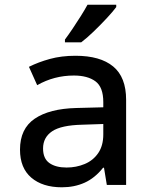

<svg xmlns="http://www.w3.org/2000/svg" viewBox="-20 -786 640 816"><path d="M243 10Q161 10 113 -31Q65 -72 65 -150Q65 -239 127.5 -281.5Q190 -324 304 -327L419 -330V-352Q419 -416 385.5 -440.5Q352 -465 294 -465Q210 -465 138 -424L103 -502Q143 -522 192 -535.5Q241 -549 301 -549Q406 -549 461 -503.5Q516 -458 516 -362V0H434L422 -73H418Q383 -29 339.5 -9.5Q296 10 243 10ZM263 -74Q304 -74 340 -89Q376 -104 397.5 -135.5Q419 -167 419 -215V-259L330 -256Q240 -254 201.5 -228Q163 -202 163 -155Q163 -112 190 -93Q217 -74 263 -74ZM256 -618Q271 -638 288.5 -664Q306 -690 323 -717Q340 -744 352 -766H474V-756Q461 -738 434.5 -709.5Q408 -681 378.5 -652.5Q349 -624 325 -606H256Z"/></svg>

Font: Noto Sans Mono Medium
Style: Regular
Weight: 500
Designer: Monotype Design Team
Foundry: Monotype Imaging Inc.
Version: Version 2.014